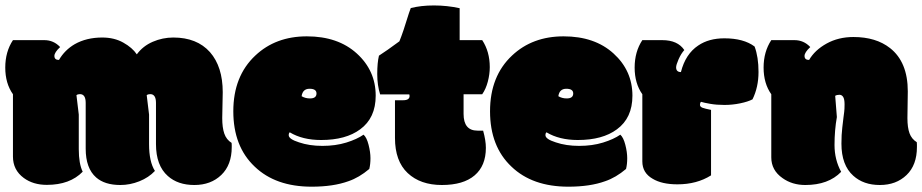

<svg xmlns="http://www.w3.org/2000/svg" viewBox="-26 -684 3454 719"><path d="M806.2 -241.7Q806.2 -206.1 814 -183.6Q821.8 -161.1 841.3 -148.9Q841.8 -146.5 841.8 -140.6V-133.3Q841.8 -66.4 802.7 -28.8Q763.7 8.8 701.9 8.8Q640.1 8.8 602.5 -24.9Q558.1 -64 558.1 -144.5V-298.8Q558.1 -331.5 536.6 -331.5Q528.3 -331.5 523.4 -327.6L532.2 -254.9V-144.5Q532.2 -78.1 554.2 -43.9Q530.8 -19 495.8 -5.1Q460.9 8.8 424.8 8.8Q366.2 8.8 334 -19.5Q294.9 -53.7 294.9 -127.4V-298.8Q294.9 -331.5 273.4 -331.5Q265.1 -331.5 260.3 -327.6L269 -254.9V-125.5Q269 -70.8 283.7 -41Q235.8 8.3 149.4 8.3Q98.1 8.3 63 -17.6Q22.5 -47.4 22.5 -97.7V-331.1Q-6.3 -371.6 -6.3 -430.9Q-6.3 -490.2 22.5 -533.7H140.1Q174.8 -533.7 199.2 -507.8Q177.7 -487.8 177.7 -474.6Q177.7 -459.5 194.8 -459.5Q216.3 -496.6 253.9 -518.6Q297.9 -543.5 356.9 -543.5Q401.9 -543.5 435.8 -524.4Q469.7 -505.4 486.3 -480.5Q509.3 -511.7 546.1 -527.6Q583 -543.5 623 -543.5Q711.4 -543.5 760.3 -488.8Q808.1 -434.1 808.1 -338.9Z M1141.1 15.1Q1005.9 15.1 927.7 -60.1Q847.7 -135.7 847.7 -267.3Q847.7 -398.9 930.2 -476.1Q1006.3 -547.9 1123 -547.9Q1239.7 -547.9 1310.3 -483.6Q1380.9 -419.4 1380.9 -325.7Q1380.9 -242.2 1322.8 -199.7Q1269 -159.7 1176.3 -159.7Q1106.9 -159.7 1059.1 -188.5Q1055.2 -185.5 1055.2 -177.7Q1055.2 -163.1 1093.8 -150.9Q1132.3 -137.7 1181.4 -137.7Q1230.5 -137.7 1270.8 -150.1Q1311 -162.6 1335.4 -179.7Q1347.2 -169.4 1354.2 -141.8Q1361.3 -114.3 1361.3 -91.6Q1361.3 -68.8 1356.9 -51.3Q1318.8 -19 1278.8 -5.4Q1222.2 15.1 1141.1 15.1ZM1134.8 -315.4Q1159.2 -315.4 1159.2 -334Q1159.2 -351.6 1133.3 -351.6Q1107.4 -351.6 1103.5 -323.7Q1117.2 -315.4 1134.8 -315.4Z M1453.1 -308.6H1483.4Q1507.8 -308.6 1507.8 -324.7Q1507.8 -326.7 1506.8 -330.6H1397.5Q1386.7 -364.7 1386.7 -407Q1386.7 -449.2 1393.1 -475.6Q1420.9 -493.2 1469.7 -529.3Q1483.4 -562.5 1505.4 -634.8Q1508.3 -644.5 1512.2 -653.8Q1550.3 -663.6 1599.1 -663.6Q1647.9 -663.6 1695.3 -653.3V-533.7H1779.8Q1808.1 -490.7 1808.1 -432.6Q1808.1 -406.2 1800.8 -378.4Q1793.5 -350.6 1779.8 -331.1H1710V-257.3Q1710 -194.8 1762.2 -194.8H1783.2Q1793.5 -157.7 1793.5 -130.4Q1793.5 -63 1751.2 -27.1Q1709 8.8 1628.7 8.8Q1548.3 8.8 1500.7 -35.9Q1453.1 -80.6 1453.1 -167.5Z M2102.5 15.1Q1967.3 15.1 1889.2 -60.1Q1809.1 -135.7 1809.1 -267.3Q1809.1 -398.9 1891.6 -476.1Q1967.8 -547.9 2084.5 -547.9Q2201.2 -547.9 2271.7 -483.6Q2342.3 -419.4 2342.3 -325.7Q2342.3 -242.2 2284.2 -199.7Q2230.5 -159.7 2137.7 -159.7Q2068.4 -159.7 2020.5 -188.5Q2016.6 -185.5 2016.6 -177.7Q2016.6 -163.1 2055.2 -150.9Q2093.8 -137.7 2142.8 -137.7Q2191.9 -137.7 2232.2 -150.1Q2272.5 -162.6 2296.9 -179.7Q2308.6 -169.4 2315.7 -141.8Q2322.8 -114.3 2322.8 -91.6Q2322.8 -68.8 2318.4 -51.3Q2280.3 -19 2240.2 -5.4Q2183.6 15.1 2102.5 15.1ZM2096.2 -315.4Q2120.6 -315.4 2120.6 -334Q2120.6 -351.6 2094.7 -351.6Q2068.8 -351.6 2064.9 -323.7Q2078.6 -315.4 2096.2 -315.4Z M2510.7 6.3Q2452.6 6.3 2418 -14.6Q2379.4 -36.6 2379.4 -79.6V-331.1Q2350.6 -371.6 2350.6 -430.9Q2350.6 -490.2 2379.4 -533.7H2454.1Q2511.7 -533.7 2536.6 -496.6Q2524.4 -482.9 2515.1 -461.9Q2505.9 -440.9 2505.9 -431.9Q2505.9 -422.9 2510.5 -418.5Q2515.1 -414.1 2523.9 -414.1Q2541 -481.9 2588.9 -513.7Q2628.4 -540.5 2686.5 -540.5Q2758.8 -540.5 2799.8 -509.8Q2814.5 -470.7 2814.5 -414.3Q2814.5 -357.9 2792 -312Q2775.4 -303.2 2746.1 -297.1Q2716.8 -291 2687 -291Q2657.2 -291 2633.5 -295.2Q2609.9 -299.3 2599.1 -302.7Q2595.2 -298.8 2595.2 -291.5Q2595.2 -284.2 2604.7 -280.5Q2614.3 -276.9 2636.7 -272.5V-27.3Q2583.5 6.3 2510.7 6.3Z M3372.1 -241.7Q3372.1 -206.5 3379.9 -185.1Q3387.7 -163.6 3407.2 -151.4Q3407.7 -148.9 3407.7 -142.1V-133.3Q3407.7 -65.9 3368.9 -28.6Q3330.1 8.8 3268.8 8.8Q3207.5 8.8 3169.4 -25.9Q3125 -65.4 3125 -146Q3125 -180.2 3128.2 -206.3Q3131.3 -232.4 3132.6 -243.7Q3133.8 -254.9 3135.3 -264.6Q3136.7 -274.4 3136.7 -293.5Q3136.7 -312.5 3131.6 -320.8Q3126.5 -329.1 3117.4 -329.1Q3108.4 -329.1 3101.6 -325.2L3107.9 -245.6Q3099.1 -196.3 3099.1 -141.1Q3099.1 -85.9 3124 -40.5Q3076.2 8.8 2989.7 8.8Q2940.4 8.8 2904.3 -17.1Q2862.3 -46.4 2862.3 -94.7V-331.1Q2833.5 -371.6 2833.5 -430.9Q2833.5 -490.2 2862.3 -533.7H2949.2Q2983.9 -533.7 3008.3 -507.8Q2986.8 -487.8 2986.8 -474.6Q2986.8 -459.5 3003.9 -459.5Q3025.4 -496.6 3069.6 -521Q3113.8 -545.4 3169.9 -545.4Q3254.4 -545.4 3307.1 -503.9Q3373.5 -451.7 3373.5 -341.8Z"/></svg>

Font: Modak
Style: Regular
Weight: 400
Version: Version 1.036;PS Version 1.000;hotconv 1.0.79;makeotf.lib2.5